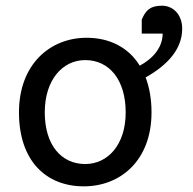

<svg xmlns="http://www.w3.org/2000/svg" viewBox="-20 -640 675 672"><path d="M476.1 -522.5H549.3C549.3 -474.1 515.6 -435.1 469.2 -410.2C429.7 -474.1 363.8 -507.8 283.2 -507.8C154.8 -507.8 46.4 -414.6 46.4 -246.6C46.4 -78.6 139.6 12.2 273.4 12.2C401.9 12.2 510.3 -78.6 510.3 -246.6C510.3 -293.5 502.9 -334.5 489.7 -369.1C567.4 -412.6 617.7 -468.8 617.7 -539.6C617.7 -588.9 585.9 -620.1 546.9 -620.1C504.4 -620.1 489.3 -602.5 476.1 -571.3ZM136.7 -246.6C136.7 -360.8 199.2 -429.7 278.3 -429.7C362.3 -429.7 419.9 -360.8 419.9 -246.6C419.9 -132.8 356.9 -65.9 278.3 -65.9C194.3 -65.9 136.7 -132.8 136.7 -246.6Z"/></svg>

Font: Andika
Style: Regular
Weight: 400
Designer: Victor Gaultney, Annie Olsen, Julie Remington, Don Collingsworth, Eric Hays
Foundry: SIL International
Version: Version 1.000